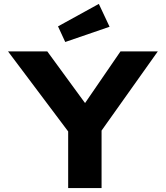

<svg xmlns="http://www.w3.org/2000/svg" viewBox="-20 -963 849 983"><path d="M329 0V-335L341 -274L21 -700H222L461 -373L374 -375L597 -700H788L489 -279L500 -343V0ZM314 -748 277 -828 486 -943 541 -826Z"/></svg>

Font: Lexend Exa
Style: Bold
Weight: 700
Designer: Bonnie Shaver-Troup, Thomas Jockin
Foundry: Lexend
Version: Version 1.007